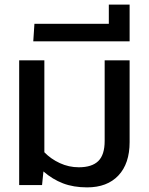

<svg xmlns="http://www.w3.org/2000/svg" viewBox="-20 -801 645 831"><path d="M168 -59 162 0H63V-540H172V-142Q200 -113 239 -95Q278 -77 321 -77Q378 -77 405.5 -104Q433 -131 433 -191V-540H541V-186Q541 -93 492.5 -41.5Q444 10 357 10Q298 10 252.5 -7.5Q207 -25 168 -59Z M129 -698H451V-781H541V-622H124Z"/></svg>

Font: Kanit
Style: Regular
Weight: 400
Designer: Katatrad Team
Foundry: Cadson Demak
Version: Version 1.001